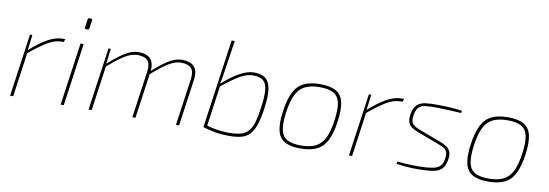

<svg xmlns="http://www.w3.org/2000/svg" viewBox="-54 -1068 4142 1448"><g transform="rotate(10 2016.5 -344.0)"><path d="M138 -480 123 -359 124 -343 76 0H52L120 -480ZM388 -492 380 -469H364Q311 -469 254.5 -434.5Q198 -400 121 -336L122 -360Q190 -422 251.5 -457Q313 -492 368 -492Z M531 -480 463 0H439L507 -480ZM551 -679Q557 -679 560 -675.5Q563 -672 562 -666L553 -604Q552 -593 541 -593H531Q517 -593 519 -606L528 -668Q529 -679 541 -679Z M739 -480 724 -360 725 -342 677 0H653L721 -480ZM950 -492Q1015 -492 1043.5 -458.5Q1072 -425 1063 -360L1012 0H988L1039 -359Q1047 -418 1024 -443.5Q1001 -469 946 -469Q914 -469 880.5 -454Q847 -439 809 -410.5Q771 -382 722 -339L723 -362Q788 -421 843 -456.5Q898 -492 950 -492ZM1284 -492Q1349 -492 1377.5 -458.5Q1406 -425 1397 -360L1346 0H1322L1373 -359Q1381 -418 1358 -443.5Q1335 -469 1280 -469Q1248 -469 1214.5 -454Q1181 -439 1143 -410.5Q1105 -382 1056 -339L1057 -362Q1122 -421 1177 -456.5Q1232 -492 1284 -492Z M1835 -492Q1891 -492 1922 -468.5Q1953 -445 1962 -389.5Q1971 -334 1957 -238Q1946 -160 1929.5 -111Q1913 -62 1887.5 -35Q1862 -8 1823.5 2Q1785 12 1729 12Q1700 12 1674.5 10Q1649 8 1626 4Q1603 0 1579.5 -6Q1556 -12 1530 -19L1551 -37Q1585 -27 1614.5 -21.5Q1644 -16 1671.5 -13.5Q1699 -11 1725 -11Q1781 -11 1817 -21.5Q1853 -32 1875 -58Q1897 -84 1910 -129Q1923 -174 1932 -242Q1944 -326 1939.5 -375.5Q1935 -425 1909.5 -447Q1884 -469 1831 -469Q1782 -469 1728 -437Q1674 -405 1597 -342L1595 -363Q1632 -396 1664.5 -420Q1697 -444 1726.5 -460Q1756 -476 1783 -484Q1810 -492 1835 -492ZM1649 -700 1619 -499Q1613 -457 1608 -427Q1603 -397 1596 -362L1599 -349L1553 -19H1529L1625 -700Z M2342 -492Q2420 -492 2463 -467Q2506 -442 2519 -386.5Q2532 -331 2519 -238Q2506 -146 2478.5 -91Q2451 -36 2402 -12Q2353 12 2276 12Q2198 12 2155 -13Q2112 -38 2099 -93.5Q2086 -149 2099 -242Q2112 -334 2139.5 -389Q2167 -444 2216 -468Q2265 -492 2342 -492ZM2342 -469Q2274 -469 2230 -447.5Q2186 -426 2161 -375.5Q2136 -325 2124 -238Q2112 -152 2122.5 -102.5Q2133 -53 2170.5 -32Q2208 -11 2276 -11Q2344 -11 2388 -32.5Q2432 -54 2457 -104.5Q2482 -155 2494 -242Q2506 -328 2495.5 -377.5Q2485 -427 2447.5 -448Q2410 -469 2342 -469Z M2733 -480 2718 -359 2719 -343 2671 0H2647L2715 -480ZM2983 -492 2975 -469H2959Q2906 -469 2849.5 -434.5Q2793 -400 2716 -336L2717 -360Q2785 -422 2846.5 -457Q2908 -492 2963 -492Z M3242 -492Q3273 -492 3305 -490.5Q3337 -489 3368 -486.5Q3399 -484 3428 -480L3424 -462Q3381 -465 3334 -467Q3287 -469 3243 -470Q3187 -471 3152.5 -467Q3118 -463 3099.5 -444.5Q3081 -426 3074 -383Q3067 -338 3082.5 -318.5Q3098 -299 3138 -284L3298 -224Q3331 -212 3353.5 -198Q3376 -184 3386 -161.5Q3396 -139 3390 -100Q3383 -48 3356.5 -24.5Q3330 -1 3286 5.5Q3242 12 3181 12Q3160 12 3134 11.5Q3108 11 3077.5 8Q3047 5 3011 0L3015 -18Q3046 -15 3073 -13Q3100 -11 3127 -10.5Q3154 -10 3185 -10Q3246 -11 3284 -18Q3322 -25 3341.5 -44.5Q3361 -64 3366 -104Q3371 -136 3363 -154Q3355 -172 3338 -182Q3321 -192 3296 -201L3137 -261Q3108 -272 3086 -284.5Q3064 -297 3054 -320.5Q3044 -344 3050 -387Q3058 -437 3082 -459.5Q3106 -482 3146 -487.5Q3186 -493 3242 -492Z M3780 -492Q3858 -492 3901 -467Q3944 -442 3957 -386.5Q3970 -331 3957 -238Q3944 -146 3916.5 -91Q3889 -36 3840 -12Q3791 12 3714 12Q3636 12 3593 -13Q3550 -38 3537 -93.5Q3524 -149 3537 -242Q3550 -334 3577.5 -389Q3605 -444 3654 -468Q3703 -492 3780 -492ZM3780 -469Q3712 -469 3668 -447.5Q3624 -426 3599 -375.5Q3574 -325 3562 -238Q3550 -152 3560.5 -102.5Q3571 -53 3608.5 -32Q3646 -11 3714 -11Q3782 -11 3826 -32.5Q3870 -54 3895 -104.5Q3920 -155 3932 -242Q3944 -328 3933.5 -377.5Q3923 -427 3885.5 -448Q3848 -469 3780 -469Z"/></g></svg>

Font: Exo 2 Thin
Style: Italic
Weight: 250
Italic angle: -8°
Designer: Natanael Gama
Foundry: Natanael Gama
Version: Version 2.010